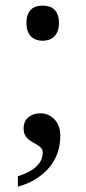

<svg xmlns="http://www.w3.org/2000/svg" viewBox="-20 -533 311 698"><path d="M199.2 -39.1Q199.2 -8.8 190.4 19.3Q181.6 47.4 162.8 71.3Q144 95.2 115 114.7Q85.9 134.3 44.9 145.5V107.9Q90.8 93.3 113 71.5Q135.3 49.8 135.3 22Q135.3 11.7 129.9 5.4Q124.5 -1 116.7 -5.6Q108.9 -10.3 99.9 -15.1Q90.8 -20 83.3 -26.4Q75.7 -32.7 70.8 -42Q65.9 -51.3 65.9 -65.9Q65.9 -92.8 83.5 -106.9Q101.1 -121.1 126 -121.1Q141.6 -121.1 154.1 -115.7Q166.5 -110.4 177 -100.1Q187.5 -89.8 193.4 -74.5Q199.2 -59.1 199.2 -39.1ZM76.2 -449.2Q76.2 -468.3 81.1 -480.2Q85.9 -492.2 93.8 -499.3Q101.6 -506.3 112.3 -509.5Q123 -512.7 135.3 -512.7Q146.5 -512.7 157.7 -509.5Q168.9 -506.3 176.5 -499.3Q184.1 -492.2 189.2 -480.2Q194.3 -468.3 194.3 -449.2Q194.3 -431.6 189.2 -419.2Q184.1 -406.7 176.5 -399.4Q168.9 -392.1 157.7 -388.4Q146.5 -384.8 135.3 -384.8Q123 -384.8 112.3 -388.4Q101.6 -392.1 93.8 -399.4Q85.9 -406.7 81.1 -418.9Q76.2 -431.2 76.2 -449.2Z"/></svg>

Font: MUA Office
Style: Regular
Weight: 400
Designer: Khon Soe Zaw Thu
Foundry: Myanmar Unicode
Version: Version 2.10 June 24, 2017